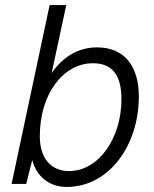

<svg xmlns="http://www.w3.org/2000/svg" viewBox="-20 -730 611 762"><path d="M245 12C411 12 531 -151 531 -347C531 -466 475 -542 365 -542C288 -542 228 -502 185 -440L243 -710H177L26 0H84L108 -95C123 -35 171 12 245 12ZM254 -51C184 -51 138 -100 138 -189C138 -359 232 -479 349 -479C425 -479 462 -433 462 -336C462 -182 372 -51 254 -51Z"/></svg>

Font: Geist Light
Style: Italic
Weight: 300
Italic angle: -12°
Designer: Basement.studio, Andrés Briganti, Mateo Zaragoza
Foundry: Basement.studio, Vercel, Andrés Briganti, Guido Ferreyra, Mateo Zaragoza
Version: Version 1.500